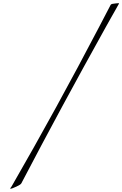

<svg xmlns="http://www.w3.org/2000/svg" viewBox="-20 -1027 762 1197"><path d="M640 -859Q360 -356 113 116Q109 124 83 136Q52 150 47 150Q44 150 44 147Q44 146 45.5 144.5Q47 143 49 140Q51 137 53 134Q333 -352 599 -861Q615 -892 641 -941.5Q667 -991 670 -997Q672 -1001 681 -1003Q709 -1007 718 -1007Q722 -1007 722 -1005Q722 -1004 721 -1002.5Q720 -1001 719 -999.5Q718 -998 717 -996Q714 -990 704 -972.5Q694 -955 676.5 -924Q659 -893 640 -859Z"/></svg>

Font: Miama Nueva
Style: Medium
Weight: 400
Italic angle: -28°
Version: Version 1.0